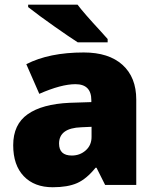

<svg xmlns="http://www.w3.org/2000/svg" viewBox="-20 -786 663 816"><path d="M426.8 0 390.1 -73.2H386.2Q347.7 -25.4 307.6 -7.8Q267.6 9.8 204.1 9.8Q126 9.8 81.1 -37.1Q36.1 -84 36.1 -168.9Q36.1 -257.3 97.7 -300.5Q159.2 -343.8 275.9 -349.1L368.2 -352.1V-359.9Q368.2 -428.2 300.8 -428.2Q240.2 -428.2 147 -387.2L91.8 -513.2Q188.5 -563 335.9 -563Q442.4 -563 500.7 -510.3Q559.1 -457.5 559.1 -362.8V0ZM285.2 -125Q319.8 -125 344.5 -147Q369.1 -168.9 369.1 -204.1V-247.1L325.2 -245.1Q231 -241.7 231 -175.8Q231 -125 285.2 -125ZM310.5 -606Q276.9 -627.4 211.2 -673.6Q145.5 -719.7 99.6 -755.9V-766.1H309.6Q335 -731.9 408.7 -652.3L437.5 -620.1V-606Z"/></svg>

Font: TypoPRO Open Sans
Style: Regular
Weight: 800
Foundry: Ascender Corporation
Version: Version 1.10